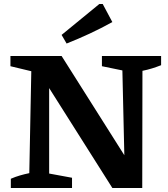

<svg xmlns="http://www.w3.org/2000/svg" viewBox="-20 -937 837 957"><path d="M488 -658H783V-612Q760 -603 737.5 -596Q715 -589 690 -584L689 0H540L194 -547L225 -556V-72L339 -51V0H34V-46Q57 -56 79.5 -62.5Q102 -69 126 -74L136 -582L32 -607V-658H287L629 -117L601 -108L590 -586L488 -607ZM312 -720 287 -763 475 -917H492L540 -827Q484 -796 427 -769.5Q370 -743 312 -720Z"/></svg>

Font: Piazzolla 24pt
Style: Bold
Weight: 700
Designer: Juan Pablo del Peral
Foundry: Huerta Tipografica
Version: Version 2.005